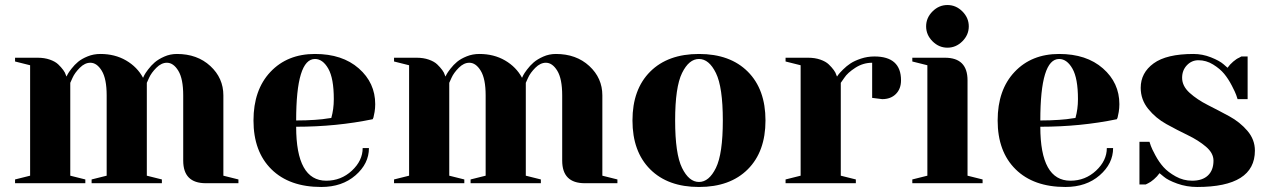

<svg xmlns="http://www.w3.org/2000/svg" viewBox="-20 -730 5055 765"><path d="M710 -90V-350Q710 -416 690.5 -448Q671 -480 645 -480Q623 -480 603 -460Q583 -440 574 -420L565 -400V-30L625 -15V0H345V-15L405 -30V-350Q405 -416 385.5 -448Q366 -480 340 -480Q318 -480 298 -460Q278 -440 269 -420L260 -400V-30L320 -15V0H40V-15L100 -30V-470L40 -485V-500H130Q157 -500 178.5 -492.5Q200 -485 212 -473.5Q224 -462 232 -451Q240 -440 242 -432L245 -425Q247 -429 250 -435Q253 -441 265 -456.5Q277 -472 291.5 -484Q306 -496 329.5 -505.5Q353 -515 380 -515Q438 -515 482.5 -489Q527 -463 550 -420Q552 -424 555 -430.5Q558 -437 570 -453Q582 -469 596.5 -481.5Q611 -494 634.5 -504.5Q658 -515 685 -515Q766 -515 818 -467Q870 -419 870 -350V-30L930 -15V0H800Q710 0 710 -90Z M1160 -250Q1200 -250 1235 -252.5Q1270 -255 1285 -258L1300 -260Q1310 -295 1310 -335Q1310 -418 1288 -456.5Q1266 -495 1235 -495Q1160 -495 1160 -250ZM1260 15Q1133 15 1061.5 -55.5Q990 -126 990 -250Q990 -372 1057.5 -443.5Q1125 -515 1235 -515Q1344 -515 1409.5 -457.5Q1475 -400 1475 -315Q1475 -299 1472.5 -284Q1470 -269 1468 -262L1465 -255Q1320 -225 1160 -225Q1160 -10 1280 -10Q1339 -10 1382 -50Q1425 -90 1425 -140H1450Q1450 -78 1396.5 -31.5Q1343 15 1260 15Z M2220 -90V-350Q2220 -416 2200.5 -448Q2181 -480 2155 -480Q2133 -480 2113 -460Q2093 -440 2084 -420L2075 -400V-30L2135 -15V0H1855V-15L1915 -30V-350Q1915 -416 1895.5 -448Q1876 -480 1850 -480Q1828 -480 1808 -460Q1788 -440 1779 -420L1770 -400V-30L1830 -15V0H1550V-15L1610 -30V-470L1550 -485V-500H1640Q1667 -500 1688.5 -492.5Q1710 -485 1722 -473.5Q1734 -462 1742 -451Q1750 -440 1752 -432L1755 -425Q1757 -429 1760 -435Q1763 -441 1775 -456.5Q1787 -472 1801.5 -484Q1816 -496 1839.5 -505.5Q1863 -515 1890 -515Q1948 -515 1992.5 -489Q2037 -463 2060 -420Q2062 -424 2065 -430.5Q2068 -437 2080 -453Q2092 -469 2106.5 -481.5Q2121 -494 2144.5 -504.5Q2168 -515 2195 -515Q2276 -515 2328 -467Q2380 -419 2380 -350V-30L2440 -15V0H2310Q2220 0 2220 -90Z M2697.5 -61Q2725 -5 2765 -5Q2805 -5 2832.5 -61Q2860 -117 2860 -250Q2860 -383 2832.5 -439Q2805 -495 2765 -495Q2725 -495 2697.5 -439Q2670 -383 2670 -250Q2670 -117 2697.5 -61ZM2570.5 -444.5Q2641 -515 2765 -515Q2889 -515 2959.5 -444.5Q3030 -374 3030 -250Q3030 -126 2959.5 -55.5Q2889 15 2765 15Q2641 15 2570.5 -55.5Q2500 -126 2500 -250Q2500 -374 2570.5 -444.5Z M3455 -340V-480Q3419 -480 3388 -460Q3357 -440 3344 -420L3330 -400V-30L3390 -15V0H3110V-15L3170 -30V-470L3110 -485V-500H3200Q3227 -500 3248.5 -492.5Q3270 -485 3282 -473.5Q3294 -462 3302 -451Q3310 -440 3312 -432L3315 -425Q3317 -428 3321 -433.5Q3325 -439 3339 -453Q3353 -467 3369 -477.5Q3385 -488 3410.5 -496.5Q3436 -505 3464 -505Q3570 -505 3570 -410Q3570 -376 3549.5 -355.5Q3529 -335 3495 -335Z M3695.5 -565.5Q3670 -591 3670 -625Q3670 -659 3695.5 -684.5Q3721 -710 3755 -710Q3789 -710 3814.5 -684.5Q3840 -659 3840 -625Q3840 -591 3814.5 -565.5Q3789 -540 3755 -540Q3721 -540 3695.5 -565.5ZM3615 -500H3745Q3835 -500 3835 -410V-30L3895 -15V0H3615V-15L3675 -30V-470L3615 -485Z M4125 -250Q4165 -250 4200 -252.5Q4235 -255 4250 -258L4265 -260Q4275 -295 4275 -335Q4275 -418 4253 -456.5Q4231 -495 4200 -495Q4125 -495 4125 -250ZM4225 15Q4098 15 4026.5 -55.5Q3955 -126 3955 -250Q3955 -372 4022.5 -443.5Q4090 -515 4200 -515Q4309 -515 4374.5 -457.5Q4440 -400 4440 -315Q4440 -299 4437.5 -284Q4435 -269 4433 -262L4430 -255Q4285 -225 4125 -225Q4125 -10 4245 -10Q4304 -10 4347 -50Q4390 -90 4390 -140H4415Q4415 -78 4361.5 -31.5Q4308 15 4225 15Z M4750 15Q4708 15 4670.5 1.5Q4633 -12 4617 -26L4600 -40Q4591 -27 4577.5 -15.5Q4564 -4 4555 0L4545 5H4520V-165H4560Q4562 -159 4565.5 -148.5Q4569 -138 4583.5 -111Q4598 -84 4616 -64Q4634 -44 4664.5 -27Q4695 -10 4730 -10Q4771 -10 4793 -31Q4815 -52 4815 -90Q4815 -120 4785 -145.5Q4755 -171 4712.5 -191.5Q4670 -212 4627.5 -235.5Q4585 -259 4555 -296Q4525 -333 4525 -380Q4525 -440 4576.5 -477.5Q4628 -515 4735 -515Q4771 -515 4805 -501.5Q4839 -488 4855 -474L4871 -460Q4880 -473 4893.5 -484.5Q4907 -496 4917 -500L4926 -505H4951V-335H4911Q4909 -341 4905.5 -351.5Q4902 -362 4888 -389Q4874 -416 4857.5 -436Q4841 -456 4813.5 -473Q4786 -490 4755 -490Q4728 -490 4709 -470Q4690 -450 4690 -420Q4690 -387 4720 -360Q4750 -333 4792.5 -311.5Q4835 -290 4877.5 -267Q4920 -244 4950 -209Q4980 -174 4980 -130Q4980 15 4750 15Z"/></svg>

Font: Yeseva One
Style: Regular
Weight: 400
Designer: Jovanny Lemonad
Foundry: Jovanny Lemonad
Version: Version 2.000